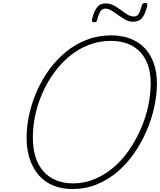

<svg xmlns="http://www.w3.org/2000/svg" viewBox="-20 -1253 1076 1292"><path d="M469 19Q398 19 341 -3.5Q284 -26 243.5 -71Q203 -116 181 -180.5Q159 -245 159 -327Q159 -406 177.5 -487Q196 -568 230.5 -645Q265 -722 314.5 -789Q364 -856 427.5 -907Q491 -958 566.5 -986.5Q642 -1015 728 -1015Q800 -1015 857 -993Q914 -971 953.5 -929.5Q993 -888 1014.5 -827.5Q1036 -767 1036 -692Q1036 -615 1018 -532.5Q1000 -450 965.5 -370.5Q931 -291 882 -220.5Q833 -150 770 -96.5Q707 -43 631 -12Q555 19 469 19ZM471 -19Q549 -19 618.5 -48.5Q688 -78 746.5 -128.5Q805 -179 850.5 -246Q896 -313 928.5 -388Q961 -463 977.5 -541Q994 -619 994 -692Q994 -762 975.5 -815Q957 -868 922 -904.5Q887 -941 837 -959.5Q787 -978 726 -978Q648 -978 578 -951Q508 -924 449.5 -876Q391 -828 345 -765Q299 -702 266.5 -629Q234 -556 217.5 -479Q201 -402 201 -327Q201 -253 219.5 -195.5Q238 -138 273 -99Q308 -60 358 -39.5Q408 -19 471 -19ZM613 -1103Q596 -1103 599 -1122Q612 -1176 632.5 -1203Q653 -1230 692 -1230Q720 -1230 745 -1216.5Q770 -1203 793 -1186Q816 -1169 837.5 -1155.5Q859 -1142 880 -1142Q902 -1142 913 -1159.5Q924 -1177 934 -1215Q938 -1233 955 -1233Q966 -1233 969.5 -1229Q973 -1225 971 -1214Q958 -1160 937 -1133.5Q916 -1107 876 -1107Q848 -1107 823.5 -1120.5Q799 -1134 776 -1151Q753 -1168 731 -1181.5Q709 -1195 688 -1195Q669 -1195 657 -1178Q645 -1161 634 -1120Q632 -1111 627.5 -1107Q623 -1103 613 -1103Z"/></svg>

Font: Playwrite US Trad Thin
Style: Regular
Weight: 250
Designer: Veronika Burian, José Scaglione
Foundry: TypeTogether
Version: Version 1.003